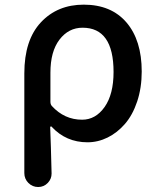

<svg xmlns="http://www.w3.org/2000/svg" viewBox="-20 -582 663 805"><path d="M82 143.6V-274.4Q82 -414.1 151.4 -488.3Q220.7 -562.5 331.1 -562.5Q446.3 -562.5 510.3 -487.8Q574.2 -413.1 574.2 -282.2Q574.2 -213.9 555.2 -156.7Q536.1 -99.6 503.9 -62.5Q471.7 -25.4 431.2 -5.4Q390.6 14.6 346.7 14.6Q256.8 14.6 196.3 -50.8Q195.3 -52.7 192.9 -51.8Q190.4 -50.8 190.4 -48.8Q190.4 -32.2 193.4 37.1Q196.3 137.7 196.3 145.5Q196.3 168 180.7 184.6Q164.1 202.1 140.1 202.1Q116.2 202.1 99.1 185.1Q82 168 82 143.6ZM324.2 -80.1Q380.9 -80.1 418.5 -133.3Q456.1 -186.5 456.1 -280.3Q456.1 -465.8 326.2 -465.8Q267.6 -465.8 229.5 -416Q191.4 -366.2 191.4 -277.3V-155.3Q191.4 -144.5 197.3 -137.7Q250 -80.1 324.2 -80.1Z"/></svg>

Font: Gen Jyuu GothicX Medium
Style: Regular
Weight: 500
Designer: Ryoko NISHIZUKA (kana &amp; ideographs); Paul D. Hunt (Latin, Greek &amp; Cyrillic); Wenlong ZHANG (bopomofo); Sandoll C
Version: Version 1.058.20140828